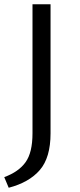

<svg xmlns="http://www.w3.org/2000/svg" viewBox="-21 -678 375 904"><path d="M132 -50V-658H217V-50Q217 64 166.5 122.5Q116 181 20 206L-1 156Q67 131 99.5 85.5Q132 40 132 -50Z"/></svg>

Font: EauTestInfant Medium
Style: Regular
Weight: 500
Designer: Christian Thalmann (Catharsis Fonts)
Version: Version 0.001;PS 000.001;hotconv 1.0.88;makeotf.lib2.5.64775